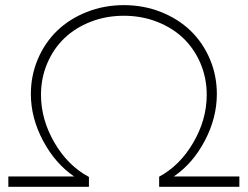

<svg xmlns="http://www.w3.org/2000/svg" viewBox="-20 -721 956 741"><path d="M12.2 0V-40H266.1Q192.4 -90.3 145.8 -178.5Q99.1 -266.6 99.1 -357.9Q99.1 -430.2 126.5 -493.9Q153.8 -557.6 201.2 -603Q248.5 -648.4 315.2 -674.8Q381.8 -701.2 458 -701.2Q534.2 -701.2 600.8 -674.8Q667.5 -648.4 714.8 -603Q762.2 -557.6 789.6 -493.9Q816.9 -430.2 816.9 -357.9Q816.9 -266.6 770.8 -178.5Q724.6 -90.3 650.9 -40H903.8V0H594.2V-39.1Q674.3 -82 726.1 -170.9Q777.8 -259.8 777.8 -355Q777.8 -419.9 753.7 -476.6Q729.5 -533.2 687.5 -573.5Q645.5 -613.8 585.9 -637Q526.4 -660.2 458 -660.2Q389.6 -660.2 330.1 -637Q270.5 -613.8 228.5 -573.5Q186.5 -533.2 162.4 -476.6Q138.2 -419.9 138.2 -355Q138.2 -259.8 190.2 -170.4Q242.2 -81.1 323.2 -38.1V0Z"/></svg>

Font: Trueno UltraLight
Style: Regular
Weight: 250
Designer: Julieta Ulanovsky
Foundry: Julieta Ulanovsky
Version: Version 3.001b | FøM Fix